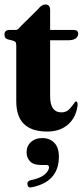

<svg xmlns="http://www.w3.org/2000/svg" viewBox="-21 -577 372 856"><path d="M39.5 -395 12 -402Q4 -405.5 1.5 -410.8Q-1 -416 -1 -423Q-1 -443.5 21.5 -443.5H49.5Q54.5 -443.5 59 -446.8Q63.5 -450 71 -459.5L148 -535.5Q164.5 -557 181.5 -557Q202.5 -557 202.5 -532V-443.5H307.5Q327.5 -443.5 327.5 -426.5Q327.5 -414 316.8 -405.8Q306 -397.5 282.5 -397.5H202.5V-147.5Q202.5 -76 253 -76Q275.5 -76 289.5 -91.8Q303.5 -107.5 314.5 -123.5Q326 -128 325 -108.5Q319.5 -56 283.8 -23.2Q248 9.5 189 9.5Q121.5 9.5 86.5 -23.5Q51.5 -56.5 51.5 -127V-371.5Q51.5 -381.5 49.5 -386.8Q47.5 -392 39.5 -395ZM161 158.5Q128 158.5 112.8 142.2Q97.5 126 97.5 102Q97.5 74 117 56.2Q136.5 38.5 167 38.5Q200.5 38.5 221 59.5Q241.5 80.5 241.5 121.5Q241.5 232.5 123 257.5Q104.5 263 101.5 246.5Q98.5 231.5 115 226.5Q157 218.5 177.2 201.5Q197.5 184.5 197.5 169Q197.5 158.5 186 158.5Z"/></svg>

Font: Fraunces 144pt Soft
Style: Bold
Weight: 700
Version: Version 1.000;[0bf87f6ff]